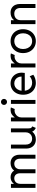

<svg xmlns="http://www.w3.org/2000/svg" viewBox="1618 -2386 775 4052"><g transform="rotate(-90 2006.0 -360.5)"><path d="M67.4 -517.6H151.4V-456.1H153.8Q177.2 -489.3 213.4 -507.3Q249.5 -525.4 293 -525.4Q338.9 -525.4 374.8 -505.6Q410.6 -485.8 430.7 -452.1H433.1Q458.5 -488.3 499.8 -506.8Q541 -525.4 588.9 -525.4Q645 -525.4 685.3 -500.7Q725.6 -476.1 746.1 -433.6Q766.6 -391.1 766.6 -337.9V0H682.6V-320.3Q682.6 -381.8 653.8 -414.6Q625 -447.3 575.2 -447.3Q543.5 -447.3 517.1 -433.1Q490.7 -418.9 474.9 -390.4Q459 -361.8 459 -320.3V0H375V-320.3Q375 -381.8 345.7 -414.6Q316.4 -447.3 266.6 -447.3Q234.9 -447.3 208.7 -432.6Q182.6 -418 167 -388.4Q151.4 -358.9 151.4 -316.4V0H67.4Z M896.5 -198.2V-517.6H980.5V-202.1Q980.5 -159.7 996.8 -129.9Q1013.2 -100.1 1041.3 -85.2Q1069.3 -70.3 1104.5 -70.3Q1143.6 -70.3 1174.1 -87.9Q1204.6 -105.5 1221.4 -135.7Q1238.3 -166 1238.3 -202.1V-517.6H1322.3V-146.5Q1322.3 -122.6 1325.7 -108.2Q1329.1 -93.8 1338.1 -84.5Q1347.2 -75.2 1364.3 -68.4L1332 7.8Q1302.2 -6.3 1281.7 -26.6Q1261.2 -46.9 1254.9 -68.4H1252.9Q1227.5 -34.2 1186.3 -13.2Q1145 7.8 1089.8 7.8Q1032.2 7.8 988.5 -16.8Q944.8 -41.5 920.7 -87.9Q896.5 -134.3 896.5 -198.2Z M1468.8 -517.6H1552.7V-438.5H1555.2Q1581.1 -478 1620.8 -501.7Q1660.6 -525.4 1711.9 -525.4Q1727.5 -525.4 1742.7 -523.2Q1757.8 -521 1764.6 -518.6L1730.5 -437.5Q1727.5 -439 1717 -440.2Q1706.5 -441.4 1694.3 -441.4Q1663.1 -441.4 1629.9 -423.6Q1596.7 -405.8 1574.7 -372.8Q1552.7 -339.8 1552.7 -295.9V0H1468.8Z M1838.9 -517.6H1922.9V0H1838.9ZM1817.4 -664.1Q1817.4 -681.6 1825.9 -696Q1834.5 -710.4 1848.9 -719Q1863.3 -727.5 1880.9 -727.5Q1897.9 -727.5 1912.6 -719Q1927.2 -710.4 1935.8 -695.8Q1944.3 -681.2 1944.3 -664.1Q1944.3 -647 1935.8 -632.3Q1927.2 -617.7 1912.6 -609.1Q1897.9 -600.6 1880.9 -600.6Q1863.3 -600.6 1848.9 -609.1Q1834.5 -617.7 1825.9 -632.1Q1817.4 -646.5 1817.4 -664.1Z M2032.2 -259.8Q2032.2 -339.4 2063.2 -399.7Q2094.2 -460 2148.4 -492.7Q2202.6 -525.4 2270.5 -525.4Q2336.4 -525.4 2388.2 -494.9Q2439.9 -464.4 2469 -410.4Q2498 -356.4 2498 -288.1Q2498 -257.8 2492.2 -225.6H2116.2Q2122.1 -178.7 2144.5 -143.6Q2167 -108.4 2203.4 -89.4Q2239.7 -70.3 2286.1 -70.3Q2328.6 -70.3 2362.5 -85.2Q2396.5 -100.1 2421.9 -122.1L2454.1 -45.9Q2421.9 -22 2377 -7.1Q2332 7.8 2282.2 7.8Q2210 7.8 2153.1 -25.1Q2096.2 -58.1 2064.2 -118.9Q2032.2 -179.7 2032.2 -259.8ZM2416 -293.9Q2416 -335.9 2398.2 -371.1Q2380.4 -406.2 2347.2 -426.8Q2314 -447.3 2270.5 -447.3Q2230 -447.3 2197 -428.5Q2164.1 -409.7 2143.1 -375Q2122.1 -340.3 2116.2 -293.9Z M2608.4 -517.6H2692.4V-438.5H2694.8Q2720.7 -478 2760.5 -501.7Q2800.3 -525.4 2851.6 -525.4Q2867.2 -525.4 2882.3 -523.2Q2897.5 -521 2904.3 -518.6L2870.1 -437.5Q2867.2 -439 2856.7 -440.2Q2846.2 -441.4 2834 -441.4Q2802.7 -441.4 2769.5 -423.6Q2736.3 -405.8 2714.4 -372.8Q2692.4 -339.8 2692.4 -295.9V0H2608.4Z M2911.1 -261.7Q2911.1 -338.9 2943.6 -398.7Q2976.1 -458.5 3033.4 -491.9Q3090.8 -525.4 3163.1 -525.4Q3235.8 -525.4 3293.2 -491.9Q3350.6 -458.5 3382.8 -398.7Q3415 -338.9 3415 -261.7Q3415 -183.6 3382.3 -122.1Q3349.6 -60.5 3292.2 -26.4Q3234.9 7.8 3163.1 7.8Q3090.8 7.8 3033.4 -26.4Q2976.1 -60.5 2943.6 -121.8Q2911.1 -183.1 2911.1 -261.7ZM3329.1 -261.7Q3329.1 -316.9 3307.9 -359.1Q3286.6 -401.4 3248.8 -424.3Q3210.9 -447.3 3163.1 -447.3Q3115.2 -447.3 3077.6 -424.3Q3040 -401.4 3018.6 -359.1Q2997.1 -316.9 2997.1 -261.7Q2997.1 -205.1 3018.1 -161.6Q3039.1 -118.2 3076.9 -94.2Q3114.7 -70.3 3163.1 -70.3Q3210.9 -70.3 3248.8 -94.2Q3286.6 -118.2 3307.9 -161.6Q3329.1 -205.1 3329.1 -261.7Z M3521.5 -517.6H3605.5V-454.1H3607.9Q3632.8 -488.8 3673.6 -507.1Q3714.4 -525.4 3764.6 -525.4Q3826.7 -525.4 3867.7 -497.8Q3908.7 -470.2 3928 -426Q3947.3 -381.8 3947.3 -332V0H3863.3V-314.5Q3863.3 -379.4 3831.3 -413.3Q3799.3 -447.3 3741.2 -447.3Q3702.6 -447.3 3671.9 -431.6Q3641.1 -416 3623.3 -386.2Q3605.5 -356.4 3605.5 -314.5V0H3521.5Z"/></g></svg>

Font: Reddit Sans A
Style: Regular
Weight: 400
Designer: Stephen Hutchings
Foundry: Reddit
Version: Version 1.013